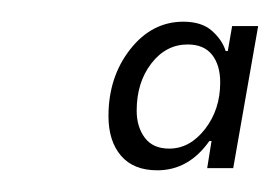

<svg xmlns="http://www.w3.org/2000/svg" viewBox="-20 -551 258 177"><path d="M80 -444Q80 -480 100 -505.5Q120 -531 149 -531Q166 -531 175.5 -522.5Q185 -514 188 -504H190L194 -527H218L195 -396H171L175 -421H173Q154 -394 125 -394Q103 -394 91.5 -407.5Q80 -421 80 -444ZM183 -475Q183 -491 175.5 -500.5Q168 -510 153 -510Q133 -510 119.5 -492.5Q106 -475 106 -449Q106 -434 113.5 -424Q121 -414 136 -414Q155 -414 169 -432Q183 -450 183 -475Z"/></svg>

Font: Be Vietnam Thin
Style: Italic
Weight: 250
Italic angle: -9°
Designer: Gabriel Lam
Foundry: TypeRant
Version: Version 3.000